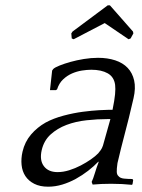

<svg xmlns="http://www.w3.org/2000/svg" viewBox="-20 -693 536 724"><path d="M394.4 -673H386.4L253.5 -574L248.9 -567L250.5 -548L257.8 -545L374.9 -606L464.8 -545L472.5 -548L482.9 -567L481.5 -574ZM325.6 -7 329.3 3C350.4 1 373.7 0 399 0C412.3 0 425.9 0.3 439.8 1C453.6 1.7 466.4 2.7 478.1 4L480 0L482.2 -14L479.2 -18C468.5 -18 458.1 -18.5 448 -19.5C437.9 -20.5 430.8 -23.7 426.7 -29C422.8 -32.3 420.7 -37.5 420.3 -44.5C419.9 -51.5 420.8 -62.7 423 -78C427.6 -98 432.1 -116.8 436.6 -134.5C441 -152.2 445.6 -170.2 450.5 -188.5C455.4 -206.8 460.5 -226.8 465.9 -248.5C471.2 -270.2 477.1 -295 483.6 -323C489.4 -348.3 490.2 -370.5 485.9 -389.5C481.6 -408.5 473.5 -424.3 461.4 -437C449.3 -449.7 433.7 -459.2 414.5 -465.5C395.3 -471.8 373.7 -475 349.7 -475C332.3 -475 314.5 -473.5 296.1 -470.5C277.8 -467.5 260.9 -463.8 245.6 -459.5C230.3 -455.2 216.7 -450.7 205 -446C193.2 -441.3 185.2 -437 181 -433L176.6 -427L168.5 -353H190.5L195.2 -356C200.1 -371.3 207.6 -383.8 217.8 -393.5C228.1 -403.2 239.3 -410.7 251.5 -416C263.8 -421.3 276.3 -425 289.1 -427C301.9 -429 313.6 -430 324.3 -430C349.6 -430 370.2 -425.5 386.2 -416.5C402.1 -407.5 411.4 -393 414.1 -373C415.3 -363.7 415.2 -351.8 413.9 -337.5C412.6 -323.2 409.4 -303.7 404.4 -279H390.4C384.4 -279 372.3 -278.5 354.1 -277.5C335.8 -276.5 315.2 -274.5 292.2 -271.5C269.2 -268.5 245 -263.7 219.8 -257C194.6 -250.3 172.1 -241.7 152.3 -231C130.9 -219 112.4 -203.8 96.8 -185.5C81.3 -167.2 70.6 -145.7 64.9 -121C60.9 -103.7 59.8 -87 61.4 -71C63 -55 67.8 -41 75.7 -29C83.6 -17 94.7 -7.3 109 0C123.3 7.3 140.8 11 161.5 11C179.5 11 197.2 8.3 214.8 3C232.4 -2.3 249.4 -9.5 265.8 -18.5C282.2 -27.5 297.7 -37.7 312.3 -49C326.9 -60.3 340 -72 351.4 -84L351.7 -81C346.8 -68.3 342.1 -54.7 337.7 -40C333.3 -25.3 329.3 -14.3 325.6 -7ZM350.5 -115C343.5 -107.7 334.3 -100 322.7 -92C311.2 -84 298.5 -76.3 284.4 -69C270.4 -61.7 255.9 -55.7 240.8 -51C225.7 -46.3 211.2 -44 197.2 -44C173.8 -44 156.6 -51.5 145.4 -66.5C134.1 -81.5 131.5 -101.7 137.3 -127C142.9 -151 154.1 -170.7 170.9 -186C187.8 -201.3 207.8 -213.3 230.8 -222C253.8 -230.7 278.9 -236.5 306.3 -239.5C333.7 -242.5 360.7 -244 387.3 -244H396.3L368.2 -144C366 -137.3 363.2 -131.7 359.8 -127C356.4 -122.3 353.3 -118.3 350.5 -115Z"/></svg>

Font: Quattrocento
Style: Italic
Weight: 400
Italic angle: -13°
Designer: Pablo Impallari
Foundry: Pablo Impallari, Igino Marini, Branda Gallo
Version: Version 2.000